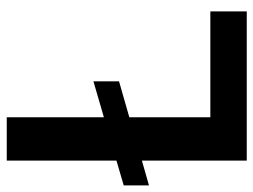

<svg xmlns="http://www.w3.org/2000/svg" viewBox="-115 -655 768 582"><g transform="rotate(-90 269.0 -364.0)"><path d="M73.2 0V-317.9L-2 -296.4V-373L73.2 -395V-727.5H204.6V-433.1L313.5 -464.8V-387.2L204.6 -356V-110.4H525.4V0Z"/></g></svg>

Font: Inter Tight SemiBold
Style: Regular
Weight: 600
Designer: Rasmus Andersson
Foundry: rsms
Version: Version 3.004; ttfautohint (v1.8.4.7-5d5b)